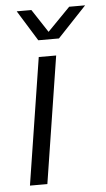

<svg xmlns="http://www.w3.org/2000/svg" viewBox="-52 -734 423 769"><g transform="rotate(-5 160.0 -350.0)"><path d="M37 0 117 -510H187L107 0ZM121 -577 45 -700H104L165 -607L256 -700H320L204 -577Z"/></g></svg>

Font: MuseoModerno Light
Style: Italic
Weight: 300
Italic angle: -9°
Designer: Pablo Cosgaya, Héctor Gatti, Marcela Romero, and the Authors of The MuseoModerno Project.
Foundry: Omnibus-Type Team
Version: Version 1.003